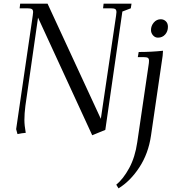

<svg xmlns="http://www.w3.org/2000/svg" viewBox="-20 -722 955 1045"><path d="M612.8 283.2Q650.9 252 683.1 192.9Q715.3 133.8 727.1 51.8L788.1 -363.8Q791 -380.4 791 -391.1Q791 -402.8 784.9 -407Q778.8 -411.1 761.2 -411.1H730L734.9 -439Q803.7 -439 867.2 -445.8L865.2 -418L801.8 16.1Q787.6 113.8 738.5 188.7Q689.5 263.7 625 303.2ZM801.8 -558.1Q801.8 -581.5 817.1 -599.4Q832.5 -617.2 855 -617.2Q871.1 -617.2 882.6 -606.2Q894 -595.2 894 -576.2Q894 -551.3 878.9 -534.2Q863.8 -517.1 839.8 -517.1Q823.7 -517.1 812.7 -529.8Q801.8 -542.5 801.8 -558.1ZM67.9 -19 158.2 -637.2Q160.2 -650.9 160.2 -655.8Q160.2 -668.5 153.3 -672.6Q146.5 -676.8 127.9 -676.8H86.9L89.8 -702.1H238.8L528.8 -75.2L611.8 -637.2Q613.8 -650.9 613.8 -655.8Q613.8 -668.5 607.2 -672.6Q600.6 -676.8 582 -676.8H541L543.9 -702.1H695.8L691.9 -676.8L646 -659.2L553.2 -15.1L481.9 14.2L187 -626L118.2 -146Q112.8 -103.5 112.8 -68.8Q112.8 -40 120.1 1Q100.1 2.4 75.2 7.8Z"/></svg>

Font: Dihjauti
Style: Italic
Weight: 400
Italic angle: -9°
Designer: T. Christopher White
Version: Version 3.0.0